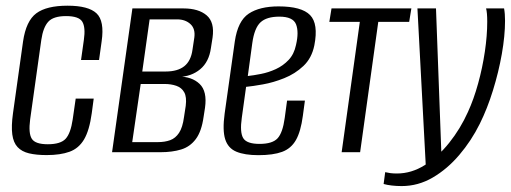

<svg xmlns="http://www.w3.org/2000/svg" viewBox="-20 -524 1759 661"><path d="M140.6 9.9Q104.9 9.9 79.9 3.9Q55 -2.1 40.6 -17.5Q26.1 -32.9 22.3 -61.2Q18.5 -89.6 24.7 -134L59.4 -381.5Q69.7 -452 105 -478.2Q140.3 -504.4 212.6 -504.4Q284.2 -504.4 312.2 -478.2Q340.2 -452 329.9 -381.5L321 -317.5H259L268.7 -386.6Q275 -429.9 263.3 -449.3Q251.6 -468.6 207.3 -468.6Q164 -468.6 146.3 -449.3Q128.5 -429.9 122.2 -386.6L83.8 -113Q77.5 -65.3 89.4 -46.4Q101.2 -27.4 144.5 -27.4Q188.8 -27.4 206.1 -46.4Q223.3 -65.3 230.3 -113L240.6 -184.5H302.6L295.9 -134.2Q287.7 -74.9 269.4 -44Q251.1 -13.1 219.5 -1.6Q187.9 9.9 140.6 9.9Z M365.8 0 435.8 -495H611.5Q663.3 -495 691.3 -471.3Q719.3 -447.5 711.8 -394.7L706.1 -358.4Q699.4 -310.7 669.2 -285.6Q639 -260.4 594.6 -259V-260.5Q640.4 -260.5 667.1 -235.2Q693.8 -209.8 685.8 -153L681 -122.2Q674 -71.6 654.1 -45.2Q634.3 -18.7 603.7 -9.4Q573.1 0 532.5 0ZM435.2 -34.7H522.9Q547.4 -34.7 565.8 -41.4Q584.2 -48.1 596.4 -66.6Q608.7 -85 613.5 -121.1L619.4 -159.6Q623.2 -190 614.3 -206.1Q605.4 -222.2 587.3 -228.5Q569.2 -234.9 545.6 -234.9H464.4ZM469.8 -277.8H550.3Q591.4 -277.8 614.5 -296.1Q637.5 -314.4 642.7 -353L649 -394.8Q653.1 -425.1 635.5 -441.2Q617.9 -457.3 589.8 -457.3H495.1Z M869.6 10.2Q822.3 10.2 793.7 -1.8Q765.1 -13.7 755.3 -44.6Q745.5 -75.5 753.4 -133.1L788.4 -381.5Q798.7 -452 836.3 -477Q874 -502 939 -502Q1018.5 -502 1047.6 -472Q1076.7 -442 1062.2 -367.9Q1053.3 -323.9 1024.5 -296.8Q995.8 -269.7 958.3 -254.8Q920.9 -239.8 885.1 -233.5Q849.4 -227.1 827.2 -225L812.5 -119.1Q805.2 -68.5 817.3 -48.5Q829.3 -28.6 873.5 -28.6Q917.8 -28.6 935.6 -47.8Q953.3 -67.1 960.2 -117.7L968.3 -177.6H1029.7L1022.7 -125.6Q1015.5 -71.2 998.8 -41.9Q982.1 -12.6 951.2 -1.2Q920.2 10.2 869.6 10.2ZM833.1 -262.3Q852.8 -264.4 878.5 -269.5Q904.2 -274.5 929.4 -286Q954.5 -297.5 973.5 -317.5Q992.5 -337.6 999 -369Q1009.6 -413.8 999.2 -440.2Q988.8 -466.7 941.7 -466.7Q898 -466.7 876.9 -447.2Q855.8 -427.6 848.6 -375.8Z M1156.2 0 1218.8 -448.8H1113.8L1121.3 -495H1396.2L1388.7 -448.8H1282.3L1219.8 0Z M1362.8 116.6Q1345.1 116.6 1328.8 114.7Q1312.5 112.8 1300.7 109.4L1306.1 68.7Q1314.2 70.7 1323.8 72Q1333.3 73.3 1346.4 73.3Q1396.5 73.3 1442.2 44.6Q1487.8 16 1526.3 -32.2Q1564.9 -80.4 1591 -138.5Q1611.3 -182.9 1626.1 -236.8Q1641 -290.7 1649.2 -346.1Q1657.4 -401.4 1657.4 -449.4Q1657.4 -464.8 1656.4 -476.5Q1655.4 -488.1 1653.4 -495H1715.4Q1718.7 -477.3 1718.7 -452.3Q1718.7 -401.1 1707.7 -338.5Q1696.7 -276 1677.2 -213.1Q1657.8 -150.2 1631.8 -97.9Q1602.8 -39.4 1561.2 9.4Q1519.7 58.2 1469.5 87.4Q1419.4 116.6 1362.8 116.6ZM1446.3 55.3 1417.1 -495H1481L1500.5 30.7Z"/></svg>

Font: Alumni Sans SC Thin
Style: Italic
Weight: 100
Italic angle: -8°
Designer: Robert E. Leuschke
Foundry: Robert E. Leuschke
Version: Version 1.016